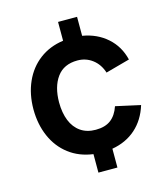

<svg xmlns="http://www.w3.org/2000/svg" viewBox="-112 -806 799 922"><g transform="rotate(-15 288.0 -345.5)"><path d="M262.8 -62.7Q193.2 -72.2 143.2 -110.5Q93.1 -148.9 66.7 -209.5Q40.2 -270.1 40 -345Q40.2 -419.8 67.1 -480.3Q94 -540.9 144.2 -579Q194.5 -617 262.8 -626.5V-720H357.3V-625.7Q429.5 -613.5 479 -569.5Q528.5 -525.6 544.8 -457.7L424.8 -424.8Q411.1 -468 378.7 -492.6Q346.3 -517.2 304.5 -517.2Q236.4 -517.2 202.1 -470Q167.8 -422.9 167.5 -345Q167.7 -293 183.2 -254.3Q198.7 -215.7 229.5 -194.2Q260.3 -172.8 304.5 -172.8Q351.2 -172.8 379.4 -194.1Q407.7 -215.4 422.2 -258.3L544.8 -231.2Q523.3 -161.6 475.3 -119Q427.3 -76.3 357.3 -64.3V29.2H262.8Z"/></g></svg>

Font: Vela Sans GX ExtLt
Style: Regular
Weight: 200
Designer: Principal design: Mikhail Sharanda - project Manrope.
Design modification: Ravid Balaliev
Foundry: Mikhail Sharanda
Version: Version 1.001